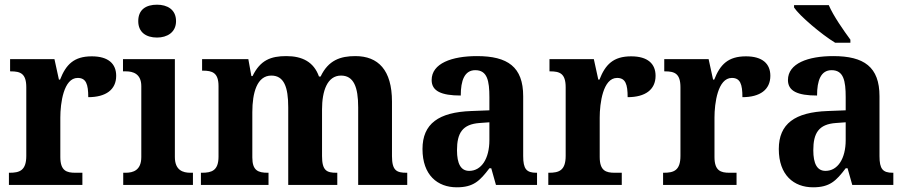

<svg xmlns="http://www.w3.org/2000/svg" viewBox="-20 -788 3856 818"><path d="M18 0H331V-52H301C264 -52 237 -60 237 -119V-287C237 -348 251 -456 311 -456C347 -456 356 -429 356 -374C431 -374 475 -406 475 -465C475 -516 442 -548 371 -548C295 -548 261 -513 236 -449H231L212 -536H23V-484H26C67 -484 92 -475 92 -416V-124C92 -61 63 -52 21 -52H18Z M649 -628C692 -628 730 -650 730 -698C730 -748 692 -768 649 -768C603 -768 569 -748 569 -698C569 -650 603 -628 649 -628ZM505 0H802V-52H791C760 -52 725 -62 725 -119V-536H504V-484H517C546 -484 582 -474 582 -421V-119C582 -62 547 -52 515 -52H505Z M836 0H1124V-52H1121C1080 -52 1055 -61 1055 -117V-310C1055 -393 1075 -466 1136 -466C1190 -466 1208 -417 1208 -331V0H1417V-52H1413C1372 -52 1352 -61 1352 -123V-322C1352 -400 1374 -466 1433 -466C1487 -466 1506 -417 1506 -331V0H1715V-52H1712C1670 -52 1650 -61 1650 -123V-355C1650 -490 1591 -549 1494 -549C1431 -549 1379 -532 1346 -462H1339C1317 -524 1268 -549 1200 -549C1134 -549 1089 -532 1056 -464H1051L1038 -536H841V-487H844C885 -487 911 -478 911 -421V-121C911 -61 882 -52 840 -52H836Z M1926 10C1997 10 2024 -17 2065 -71H2073L2093 0H2268V-52H2265C2223 -52 2209 -68 2209 -123V-378C2209 -503 2143 -549 2012 -549C1905 -549 1819 -518 1819 -447C1819 -400 1860 -381 1943 -381C1943 -445 1959 -489 2005 -489C2056 -489 2065 -444 2065 -374V-318L1988 -315C1849 -310 1780 -261 1780 -153C1780 -42 1844 10 1926 10ZM1979 -60C1943 -60 1927 -91 1927 -148C1927 -221 1950 -259 2024 -264L2065 -267V-191C2065 -112 2031 -60 1979 -60Z M2316 0H2629V-52H2599C2562 -52 2535 -60 2535 -119V-287C2535 -348 2549 -456 2609 -456C2645 -456 2654 -429 2654 -374C2729 -374 2773 -406 2773 -465C2773 -516 2740 -548 2669 -548C2593 -548 2559 -513 2534 -449H2529L2510 -536H2321V-484H2324C2365 -484 2390 -475 2390 -416V-124C2390 -61 2361 -52 2319 -52H2316Z M2805 0H3118V-52H3088C3051 -52 3024 -60 3024 -119V-287C3024 -348 3038 -456 3098 -456C3134 -456 3143 -429 3143 -374C3218 -374 3262 -406 3262 -465C3262 -516 3229 -548 3158 -548C3082 -548 3048 -513 3023 -449H3018L2999 -536H2810V-484H2813C2854 -484 2879 -475 2879 -416V-124C2879 -61 2850 -52 2808 -52H2805Z M3538 -606H3603V-619C3575 -657 3530 -721 3511 -766H3363V-756C3386 -721 3479 -642 3538 -606ZM3444 10C3515 10 3542 -17 3583 -71H3591L3611 0H3786V-52H3783C3741 -52 3727 -68 3727 -123V-378C3727 -503 3661 -549 3530 -549C3423 -549 3337 -518 3337 -447C3337 -400 3378 -381 3461 -381C3461 -445 3477 -489 3523 -489C3574 -489 3583 -444 3583 -374V-318L3506 -315C3367 -310 3298 -261 3298 -153C3298 -42 3362 10 3444 10ZM3497 -60C3461 -60 3445 -91 3445 -148C3445 -221 3468 -259 3542 -264L3583 -267V-191C3583 -112 3549 -60 3497 -60Z"/></svg>

Font: Noto Serif Tamil SemiCondensed
Style: Bold
Weight: 700
Width: 4
Designer: Indian Type Foundry, Tom Grace, and the Monotype Design Team
Foundry: Monotype Imaging Inc.
Version: Version 2.004